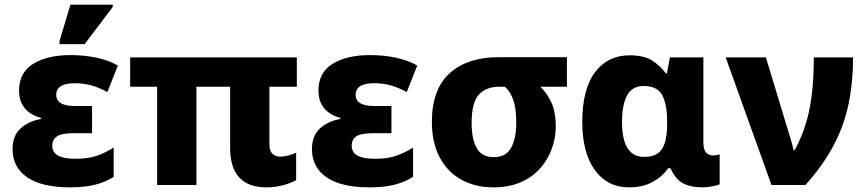

<svg xmlns="http://www.w3.org/2000/svg" viewBox="-20 -796 3720 826"><path d="M282 10Q159 10 96.5 -33.5Q34 -77 34 -154Q34 -212 68.5 -243.5Q103 -275 156 -284V-289Q111 -301 86.5 -330.5Q62 -360 62 -406Q62 -484 123 -521.5Q184 -559 284 -559Q342 -559 394.5 -548Q447 -537 487 -514L442 -400Q405 -420 371.5 -429Q338 -438 302 -438Q222 -438 222 -388Q222 -340 302 -340H376V-223H297Q245 -223 225 -209.5Q205 -196 205 -169Q205 -141 229 -127Q253 -113 305 -113Q359 -113 395.5 -125.5Q432 -138 469 -161V-35Q432 -12 388 -1Q344 10 282 10ZM236 -606V-619L283 -776H465V-766L344 -606Z M1127 10Q970 10 970 -160V-423H825V0H656V-423H540V-549H1257V-423H1139V-173Q1139 -147 1152 -134.5Q1165 -122 1185 -122Q1202 -122 1220 -127Q1238 -132 1254 -139V-21Q1234 -9 1199 0.5Q1164 10 1127 10Z M1570 10Q1447 10 1384.5 -33.5Q1322 -77 1322 -154Q1322 -212 1356.5 -243.5Q1391 -275 1444 -284V-289Q1399 -301 1374.5 -330.5Q1350 -360 1350 -406Q1350 -484 1411 -521.5Q1472 -559 1572 -559Q1630 -559 1682.5 -548Q1735 -537 1775 -514L1730 -400Q1693 -420 1659.5 -429Q1626 -438 1590 -438Q1510 -438 1510 -388Q1510 -340 1590 -340H1664V-223H1585Q1533 -223 1513 -209.5Q1493 -196 1493 -169Q1493 -141 1517 -127Q1541 -113 1593 -113Q1647 -113 1683.5 -125.5Q1720 -138 1757 -161V-35Q1720 -12 1676 -1Q1632 10 1570 10Z M2103 10Q2023 10 1963 -24Q1903 -58 1870.5 -121Q1838 -184 1838 -271Q1838 -412 1914.5 -481Q1991 -550 2126 -550H2419V-423H2305Q2339 -388 2355 -348.5Q2371 -309 2371 -252Q2371 -204 2354.5 -157.5Q2338 -111 2305 -73Q2272 -35 2221.5 -12.5Q2171 10 2103 10ZM2105 -120Q2157 -120 2179 -160.5Q2201 -201 2201 -268Q2201 -328 2188.5 -365Q2176 -402 2152 -423H2128Q2073 -423 2041 -390Q2009 -357 2009 -266Q2009 -199 2030.5 -159.5Q2052 -120 2105 -120Z M2686 10Q2593 10 2539 -64.5Q2485 -139 2485 -272Q2485 -413 2540 -485.5Q2595 -558 2689 -558Q2750 -558 2785.5 -535.5Q2821 -513 2845 -480H2849L2862 -549H3006V-185Q3006 -151 3018.5 -139Q3031 -127 3047 -127Q3053 -127 3062.5 -128.5Q3072 -130 3076 -132V-3Q3068 1 3044.5 5.5Q3021 10 3005 10Q2950 10 2917.5 -8Q2885 -26 2865 -72H2854Q2832 -38 2789 -14Q2746 10 2686 10ZM2751 -121Q2806 -121 2828 -155Q2850 -189 2850 -263V-273Q2850 -347 2829 -386.5Q2808 -426 2749 -426Q2700 -426 2678 -386Q2656 -346 2656 -271Q2656 -121 2751 -121Z M3299 0 3102 -549H3275L3368 -242Q3374 -224 3382 -196.5Q3390 -169 3394 -150H3399Q3425 -198 3443.5 -253.5Q3462 -309 3471.5 -381Q3481 -453 3481 -549H3650Q3650 -443 3631 -350.5Q3612 -258 3567 -172Q3522 -86 3445 0Z"/></svg>

Font: Noto Sans ExtraBold
Style: Regular
Weight: 800
Designer: Monotype Design Team
Foundry: Monotype Imaging Inc.
Version: Version 2.007